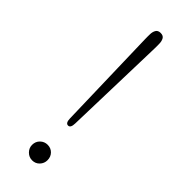

<svg xmlns="http://www.w3.org/2000/svg" viewBox="-246 -753 779 779"><g transform="rotate(45 144.0 -363.0)"><path d="M148 -729.5Q163.5 -729.5 169.2 -719Q175 -708.5 175 -694Q175 -690 175.2 -682Q175.5 -674 175 -666.5L162.5 -225Q162 -198 148 -198Q133.5 -198 133 -224L121 -666.5Q120.5 -674 120.8 -682Q121 -690 121 -694Q121 -708.5 127 -719Q133 -729.5 148 -729.5ZM144.5 5Q126.5 5 113.2 -8.2Q100 -21.5 100 -39.5Q100 -59 113.2 -71.8Q126.5 -84.5 144.5 -84.5Q163.5 -84.5 176 -71.8Q188.5 -59 188.5 -39.5Q188.5 -21.5 176 -8.2Q163.5 5 144.5 5Z"/></g></svg>

Font: Fraunces 9pt SuperSoft Thin
Style: Regular
Weight: 100
Version: Version 1.000;[b76b70a41]